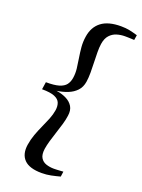

<svg xmlns="http://www.w3.org/2000/svg" viewBox="-177 -913 836 1129"><g transform="rotate(20 241.0 -348.5)"><path d="M233 136.5Q156 136.5 123 103Q90 69.5 99 8.5Q104.5 -26.5 116.2 -58.8Q128 -91 142 -121.5Q156 -152 167.8 -181.2Q179.5 -210.5 184 -239Q188 -265.5 180.2 -285.5Q172.5 -305.5 146 -316.5Q119.5 -327.5 67 -327.5L74 -374Q126 -373.5 155.5 -382.5Q185 -391.5 198.5 -409.2Q212 -427 216 -453Q220.5 -481.5 217 -511.8Q213.5 -542 208.2 -573.8Q203 -605.5 200 -638.5Q197 -671.5 202.5 -706.5Q212 -768.5 255 -801.5Q298 -834.5 377.5 -834.5Q407.5 -834.5 431.5 -829.5Q455.5 -824.5 482 -816.5L477 -785Q471.5 -785.5 459.8 -786Q448 -786.5 436 -786.8Q424 -787 418.5 -787Q393 -787 368.2 -779.5Q343.5 -772 325.5 -752.2Q307.5 -732.5 302 -696.5Q298.5 -673.5 298.8 -643.8Q299 -614 300.2 -581.2Q301.5 -548.5 301.5 -516.8Q301.5 -485 297.5 -458.5Q292 -423 270.8 -400.5Q249.5 -378 218 -365.5Q186.5 -353 150 -348Q185 -343 212.8 -329.2Q240.5 -315.5 254.8 -292Q269 -268.5 263.5 -233Q260 -206.5 251 -176.2Q242 -146 231.8 -115Q221.5 -84 213.2 -55.2Q205 -26.5 201.5 -3.5Q196.5 33.5 208.5 53.2Q220.5 73 243.2 80.5Q266 88 291.5 88Q298 88 309.8 87.5Q321.5 87 333 86.2Q344.5 85.5 350.5 85L346 117.5Q318.5 125 290.5 130.8Q262.5 136.5 233 136.5Z"/></g></svg>

Font: Merriweather 96pt Medium
Style: Italic
Weight: 500
Italic angle: -7.8°
Version: Version 2.101